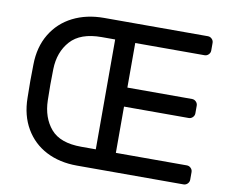

<svg xmlns="http://www.w3.org/2000/svg" viewBox="-77 -798 1074 895"><g transform="rotate(10 460.0 -350.0)"><path d="M872 -63V-27Q872 -16 864 -8Q856 0 845 0H340Q258 0 195 -32.5Q132 -65 96 -126.5Q60 -188 59 -271L58 -350L59 -429Q60 -512 97 -573.5Q134 -635 198.5 -667.5Q263 -700 346 -700H837Q848 -700 856 -692Q864 -684 864 -673V-637Q864 -626 856 -618Q848 -610 837 -610H509V-399H815Q826 -399 834 -391Q842 -383 842 -372V-336Q842 -325 834 -317Q826 -309 815 -309H509V-90H845Q856 -90 864 -82Q872 -74 872 -63ZM345 -90H414V-610H350Q250 -610 203 -557.5Q156 -505 154 -424L153 -350L154 -276Q156 -194 200.5 -142Q245 -90 345 -90Z"/></g></svg>

Font: Contemporary
Style: Regular
Weight: 400
Designer: Victor Tran
Foundry: Victor Tran
Version: Version 1.100